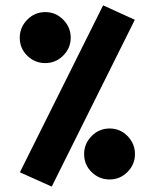

<svg xmlns="http://www.w3.org/2000/svg" viewBox="-20 -689 581 721"><path d="M367.2 -668.9 486.3 -614.7 174.3 11.7 54.7 -42ZM54.2 -547.4Q54.2 -586.4 82.3 -615Q110.4 -643.6 149.9 -643.6Q189.5 -643.6 217.5 -615Q245.6 -586.4 245.6 -547.4Q245.6 -508.3 217.3 -480.2Q189 -452.1 149.9 -452.1Q110.8 -452.1 82.5 -479.7Q54.2 -507.3 54.2 -547.4ZM295.9 -110.4Q295.9 -149.4 324 -178Q352.1 -206.5 391.6 -206.5Q431.2 -206.5 459 -178Q486.8 -149.4 486.8 -110.4Q486.8 -71.3 458.7 -43.2Q430.7 -15.1 391.6 -15.1Q352.5 -15.1 324.2 -42.7Q295.9 -70.3 295.9 -110.4Z"/></svg>

Font: Vazirmatn UI FD Black
Style: Regular
Weight: 900
Designer: Saber Rastikerdar
Foundry: Saber Rastikerdar
Version: Version 33.003